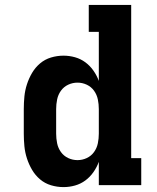

<svg xmlns="http://www.w3.org/2000/svg" viewBox="-20 -755 640 783"><path d="M239 8Q213 8 188 0.5Q163 -7 143.5 -23.5Q124 -40 111 -62Q98 -84 90 -108.5Q82 -133 79.5 -158.5Q77 -184 77 -210V-310Q77 -336 79.5 -361.5Q82 -387 90 -411.5Q98 -436 111 -458Q124 -480 143.5 -496.5Q163 -513 188 -520.5Q213 -528 239 -528Q263 -528 286 -521.5Q309 -515 328 -501Q347 -487 361 -467Q375 -447 383 -425V-625H342V-735H515V-110H556V0H383V-95Q375 -73 361 -53Q347 -33 328 -19Q309 -5 286 1.5Q263 8 239 8ZM296 -102Q316 -102 334 -110.5Q352 -119 363.5 -135Q375 -151 379 -170.5Q383 -190 383 -210V-310Q383 -330 379 -349.5Q375 -369 363.5 -385Q352 -401 334 -409.5Q316 -418 296 -418Q276 -418 258 -409.5Q240 -401 228.5 -385Q217 -369 213 -349.5Q209 -330 209 -310V-210Q209 -190 213 -170.5Q217 -151 228.5 -135Q240 -119 258 -110.5Q276 -102 296 -102Z"/></svg>

Font: Iosevka HT Extrabold Extended
Style: Regular
Weight: 800
Width: 7
Monospace: yes
Designer: Belleve Invis
Foundry: Belleve Invis
Version: Version 32.3.0; ttfautohint (v1.8.4)